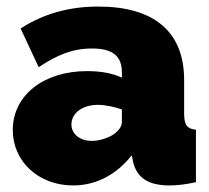

<svg xmlns="http://www.w3.org/2000/svg" viewBox="-20 -556 639 586"><path d="M203 10C272 10 335 -22 382 -82L386 -63C397 -15 430 10 498 10C519 10 547 7 578 0V-160C551 -163 542 -174 542 -210V-312C542 -461 448 -536 280 -536C191 -536 112 -514 43 -469L98 -351C154 -388 201 -408 261 -408C325 -408 352 -384 352 -335V-319C324 -332 289 -339 246 -339C114 -339 19 -266 19 -159C19 -63 98 10 203 10ZM260 -126C224 -126 198 -147 198 -176C198 -211 232 -236 279 -236C300 -236 329 -230 352 -222V-183C352 -170 342 -157 327 -146C308 -134 283 -126 260 -126Z"/></svg>

Font: Raleway Black
Style: Regular
Weight: 900
Designer: Matt McInerney, Pablo Impallari, Rodrigo Fuenzalida
Foundry: Matt McInerney, Pablo Impallari, Rodrigo Fuenzalida
Version: Version 3.000g; ttfautohint (v1.5) -l 8 -r 28 -G 28 -x 14 -D